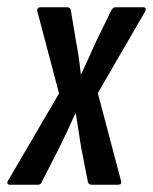

<svg xmlns="http://www.w3.org/2000/svg" viewBox="-37 -510 422 530"><path d="M-10 0Q-14 0 -16 -3Q-18 -6 -15 -11L126 -252L66 -479Q65 -484 67.5 -487Q70 -490 75 -490H148Q158 -490 159 -479L173 -395Q177 -374 180.5 -350.5Q184 -327 186 -305H187Q197 -327 208 -350.5Q219 -374 228 -395L269 -479Q274 -490 282 -490H358Q363 -490 364.5 -487Q366 -484 364 -479L233 -253L297 -11Q300 0 289 0H217Q206 0 205 -11L187 -103Q183 -126 179.5 -150.5Q176 -175 172 -197H171Q161 -174 149.5 -149.5Q138 -125 127 -103L79 -9Q76 0 68 0Z"/></svg>

Font: Sofia Sans Extra Condensed SemiBold
Style: Italic
Weight: 600
Italic angle: -9°
Designer: Botio Nikoltchev, Ani Petrova
Foundry: lettersoup
Version: Version 4.101